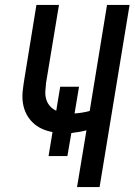

<svg xmlns="http://www.w3.org/2000/svg" viewBox="-20 -755 543 775"><path d="M291 0 329 -229Q314 -225 298.5 -222.5Q283 -220 268 -218L252 -125H176L192 -222Q169 -226 148.5 -235.5Q128 -245 112 -260.5Q96 -276 86 -296Q76 -316 72.5 -339Q69 -362 71.5 -386Q74 -410 78 -434L127 -735H218L166 -421Q164 -404 163 -387Q162 -370 166.5 -354.5Q171 -339 181.5 -327Q192 -315 207 -308L223 -405H299L281 -297Q296 -298 311.5 -300.5Q327 -303 342 -307L412 -735H503L382 0Z"/></svg>

Font: Iosevka SS18 Medium
Style: Italic
Weight: 500
Italic angle: -9°
Monospace: yes
Designer: Belleve Invis
Foundry: Belleve Invis
Version: Version 25.1.1; ttfautohint (v1.8.4)